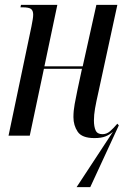

<svg xmlns="http://www.w3.org/2000/svg" viewBox="-20 -556 529 787"><path d="M294 211 443 -16Q430 -4 412.5 3Q395 10 367 10Q316 10 298.5 -16Q281 -42 281 -76Q281 -102 286 -129Q291 -156 297 -185L316 -274H160L102 0H15L109 -448Q112 -464 114 -475.5Q116 -487 116 -496Q116 -512 107.5 -519Q99 -526 72 -526H64L66 -536H215L162 -284H319L375 -536H461L384 -181Q374 -137 369.5 -111Q365 -85 365 -62Q365 -37 372 -21.5Q379 -6 400 -6Q417 -6 431 -18Q445 -30 461 -49L467 -42L350 211Z"/></svg>

Font: Noto Serif Display ExtraCondensed
Style: Italic
Weight: 400
Width: 2
Italic angle: -12°
Designer: Monotype Design Team
Foundry: Monotype Imaging Inc.
Version: Version 2.009